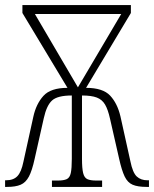

<svg xmlns="http://www.w3.org/2000/svg" viewBox="-20 -734 605 754"><path d="M0 0V-26H4Q33 -26 48.5 -42.5Q64 -59 72 -99L111 -276Q122 -326 150.5 -357.5Q179 -389 245 -389L68 -683V-714H494V-683L318 -389Q384 -389 412.5 -358.5Q441 -328 453 -277L492 -101Q501 -56 517 -41Q533 -26 559 -26H565V0H556Q521 0 501 -8.5Q481 -17 469.5 -41Q458 -65 448 -110L412 -268Q404 -304 392.5 -323.5Q381 -343 360 -351Q339 -359 302 -359V-110Q302 -73 306.5 -54.5Q311 -36 323 -30.5Q335 -25 358 -25H381V0H184V-25H207Q230 -25 242 -30.5Q254 -36 258 -54.5Q262 -73 262 -110V-359Q206 -359 184.5 -339.5Q163 -320 152 -270L116 -110Q106 -64 93.5 -40.5Q81 -17 61 -8.5Q41 0 8 0ZM286 -391 456 -679H117Z"/></svg>

Font: Noto Serif Condensed ExtraLight
Style: Regular
Weight: 200
Width: 3
Designer: Monotype Design Team
Foundry: Monotype Imaging Inc.
Version: Version 2.013; ttfautohint (v1.8.4.7-5d5b)